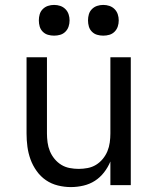

<svg xmlns="http://www.w3.org/2000/svg" viewBox="-20 -753 640 781"><path d="M268 8Q242 8 215.5 1.5Q189 -5 167 -20Q145 -35 129 -57.5Q113 -80 104 -105Q95 -130 91.5 -156.5Q88 -183 88 -210V-520H171V-210Q171 -192 173.5 -173.5Q176 -155 183 -138Q190 -121 202 -106.5Q214 -92 229.5 -82.5Q245 -73 263.5 -69.5Q282 -66 300 -66Q318 -66 336.5 -69.5Q355 -73 370.5 -82.5Q386 -92 398 -106.5Q410 -121 417 -138Q424 -155 426.5 -173.5Q429 -192 429 -210V-520H512V0H429V-96Q419 -72 403 -51.5Q387 -31 366 -17.5Q345 -4 319.5 2Q294 8 268 8ZM400 -608Q387 -608 375 -611.5Q363 -615 354 -624Q345 -633 341.5 -645Q338 -657 338 -670Q338 -683 341.5 -695Q345 -707 354 -716Q363 -725 375 -729Q387 -733 400 -733Q413 -733 425 -729Q437 -725 446 -716Q455 -707 459 -695Q463 -683 463 -670Q463 -657 459 -645Q455 -633 446 -624Q437 -615 425 -611.5Q413 -608 400 -608ZM200 -608Q187 -608 175 -611.5Q163 -615 154 -624Q145 -633 141.5 -645Q138 -657 138 -670Q138 -683 141.5 -695Q145 -707 154 -716Q163 -725 175 -729Q187 -733 200 -733Q213 -733 225 -729Q237 -725 246 -716Q255 -707 259 -695Q263 -683 263 -670Q263 -657 259 -645Q255 -633 246 -624Q237 -615 225 -611.5Q213 -608 200 -608Z"/></svg>

Font: Iosevka Meiseki Sans
Style: Regular
Weight: 400
Monospace: yes
Designer: Belleve Invis
Foundry: Belleve Invis
Version: Version 11.2.6; ttfautohint (v1.8.4)